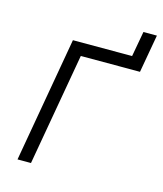

<svg xmlns="http://www.w3.org/2000/svg" viewBox="-98 -698 654 771"><g transform="rotate(15 229.5 -312.5)"><path d="M47 0H103L185 -467H431L459 -625H403L384 -520H138Z"/></g></svg>

Font: Fixel Display Light
Style: Italic
Weight: 300
Italic angle: -10°
Designer: AlfaBravo + MacPaw
Foundry: Kyrylo Tkachov, Marchela Mozhyna, Serhii Makarenko, Maria Weinstein, Zakhar Kryvoshyya
Version: Version 1.210;Glyphs 3.2 (3217)